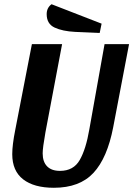

<svg xmlns="http://www.w3.org/2000/svg" viewBox="-20 -869 631 909"><path d="M235 20Q141 20 89.5 -20Q38 -60 38 -139Q38 -183 52 -253L131 -660H274L195 -242Q182 -169 182 -143Q182 -103 203 -81.5Q224 -60 264 -60Q328 -60 357.5 -111.5Q387 -163 403 -257L475 -660H591L516 -267Q488 -121 422.5 -50.5Q357 20 235 20ZM201 -802Q201 -832 224 -849L461 -757L452 -713L336 -718Q276 -721 238.5 -738.5Q201 -756 201 -802Z"/></svg>

Font: Sansita Medium Italic
Style: Regular
Weight: 500
Italic angle: -11°
Designer: Pablo Cosgaya
Foundry: Omnibus-Type
Version: Version 1.006